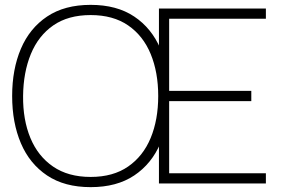

<svg xmlns="http://www.w3.org/2000/svg" viewBox="-20 -755 1164 790"><path d="M353 15Q245.5 15 173.8 -33Q102 -81 66 -165.5Q30 -250 30 -360Q30 -470 66 -554.5Q102 -639 173.8 -687Q245.5 -735 353 -735Q460.5 -735 532.2 -687Q604 -639 640 -554.5Q676 -470 676 -360Q676 -250 640 -165.5Q604 -81 532.2 -33Q460.5 15 353 15ZM353 -27Q445.5 -27 507.2 -69.8Q569 -112.5 600 -187.5Q631 -262.5 631 -360Q631 -457.5 600 -532.8Q569 -608 507.2 -650.5Q445.5 -693 353 -693Q260.5 -693 199.2 -650.5Q138 -608 107 -532.8Q76 -457.5 75 -360Q74 -262.5 105 -187.5Q136 -112.5 198.2 -69.8Q260.5 -27 353 -27ZM1074 0H634V-720H1074V-678H676V-381H1014V-339H676V-42H1074Z"/></svg>

Font: Manrope Variable Light
Style: Regular
Weight: 200
Designer: Mikhail Sharanda
Foundry: Mikhail Sharanda
Version: Version 4.505